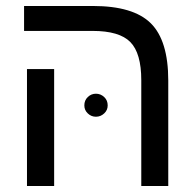

<svg xmlns="http://www.w3.org/2000/svg" viewBox="-20 -619 640 639"><path d="M160.2 0H69.8V-389.2H160.2ZM540 0H450.2V-352.1Q450.2 -441.9 413.8 -479Q377.4 -516.1 288.1 -516.1H60.1V-599.1H289.1Q423.8 -599.1 481.9 -541.5Q540 -483.9 540 -351.1ZM260.7 -268.1Q260.7 -285.2 272.2 -296.1Q283.7 -307.1 299.3 -307.1Q314.9 -307.1 326.7 -296.1Q338.4 -285.2 338.4 -268.1Q338.4 -252.4 326.7 -241.5Q314.9 -230.5 299.3 -230.5Q283.7 -230.5 272.2 -241.5Q260.7 -252.4 260.7 -268.1Z"/></svg>

Font: Cousine
Style: Regular
Weight: 400
Monospace: yes
Designer: Steve Matteson
Foundry: Monotype Imaging Inc.
Version: Version 1.21